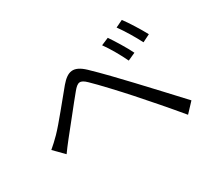

<svg xmlns="http://www.w3.org/2000/svg" viewBox="-134 -957 1268 1156"><g transform="rotate(-30 500.0 -379.0)"><path d="M688 -675 636 -653C668 -609 705 -544 729 -493L782 -517C759 -565 712 -640 688 -675ZM815 -726 765 -702C797 -658 835 -595 861 -544L913 -570C889 -616 841 -692 815 -726ZM56 -260 123 -192C138 -212 159 -242 179 -266C225 -322 311 -433 361 -493C396 -536 415 -539 454 -501C498 -459 591 -359 649 -294C714 -221 803 -119 875 -32L936 -97C859 -179 760 -288 692 -359C634 -421 547 -512 487 -569C420 -632 376 -621 323 -559C262 -486 173 -373 125 -324C99 -298 81 -281 56 -260Z"/></g></svg>

Font: Noto Sans KR DemiLight
Style: Regular
Weight: 350
Designer: Ryoko NISHIZUKA 西塚涼子 (kana, bopomofo & ideographs); Paul D. Hunt (Latin, Greek & Cyrillic); Sandoll Communications 산돌커뮤니
Foundry: Adobe
Version: Version 2.004;hotconv 1.0.118;makeotfexe 2.5.65603